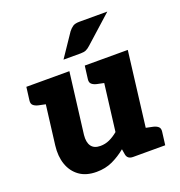

<svg xmlns="http://www.w3.org/2000/svg" viewBox="-134 -851 914 973"><g transform="rotate(-20 323.5 -364.5)"><path d="M223 8Q167 8 131 -18Q95 -44 79.5 -88.5Q64 -133 71 -190L112 -519H267L226 -190Q222 -151 237 -130Q252 -109 286 -109Q312 -109 335 -119.5Q358 -130 381 -149L427 -519H582L518 0H422Q392 0 387 -26L382 -56Q348 -28 309.5 -10Q271 8 223 8ZM498 0 527 -118 570 -109Q587 -105 596.5 -96.5Q606 -88 604 -71L595 0ZM132 -519 103 -401 60 -410Q43 -414 33.5 -422.5Q24 -431 26 -448L35 -519ZM447 -519 418 -401 375 -410Q358 -414 348.5 -422.5Q339 -431 341 -448L350 -519ZM401 -737H551L404 -605Q392 -594 381 -589Q370 -584 352 -584H259L342 -707Q353 -721 365 -729Q377 -737 401 -737Z"/></g></svg>

Font: Aleo Black
Style: Italic
Weight: 900
Italic angle: -7°
Designer: Alessio Laiso
Foundry: Alessio Laiso
Version: Version 2.001;gftools[0.9.29]